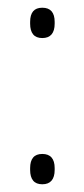

<svg xmlns="http://www.w3.org/2000/svg" viewBox="-20 -470 218 497"><path d="M89.5 7Q73.5 7 65.8 -2.5Q58 -12 58 -30V-35Q58 -53 65.8 -62.2Q73.5 -71.5 89.5 -71.5Q105.5 -71.5 113.5 -62.2Q121.5 -53 121.5 -35V-30Q121.5 -12 113.5 -2.5Q105.5 7 89.5 7ZM89.5 -371.5Q73.5 -371.5 65.8 -381Q58 -390.5 58 -408.5V-413.5Q58 -431.5 65.8 -440.8Q73.5 -450 89.5 -450Q105.5 -450 113.5 -440.8Q121.5 -431.5 121.5 -413.5V-408.5Q121.5 -390.5 113.5 -381Q105.5 -371.5 89.5 -371.5Z"/></svg>

Font: Anek Malayalam ExtraLight
Style: Regular
Weight: 250
Version: Version 1.003